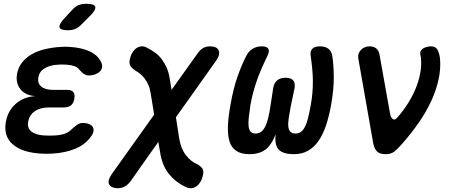

<svg xmlns="http://www.w3.org/2000/svg" viewBox="-20 -805 2440 1015"><path d="M514 -478Q521 -464 519.5 -450.5Q518 -437 508.5 -427.5Q499 -418 483.5 -412Q468 -406 447 -406Q439 -406 433 -409Q427 -412 421 -416Q415 -420 409.5 -426Q404 -432 397 -439Q389 -450 373 -455.5Q357 -461 333 -463Q320 -464 308 -464Q296 -464 284 -463Q242 -460 215 -443.5Q188 -427 183 -396Q177 -366 197.5 -348Q218 -330 259 -330H334Q358 -330 367.5 -318.5Q377 -307 373 -283Q369 -259 355 -248Q341 -237 317 -237H238Q193 -237 164 -217Q135 -197 129 -162Q123 -128 145.5 -110Q168 -92 212 -89Q227 -88 242.5 -88Q258 -88 273 -89Q302 -91 323 -98.5Q344 -106 358 -121Q366 -128 373 -134Q380 -140 386.5 -144.5Q393 -149 400.5 -152Q408 -155 417 -155Q437 -155 451 -149Q465 -143 470.5 -133.5Q476 -124 474 -110.5Q472 -97 460 -82Q431 -41 378.5 -19Q326 3 257 7Q242 8 226.5 8Q211 8 196 7Q147 4 110 -8Q73 -20 48 -41.5Q23 -63 13.5 -93Q4 -123 11 -160Q21 -219 63 -256Q105 -293 167 -297Q115 -300 88.5 -333Q62 -366 70 -414Q76 -447 95 -472.5Q114 -498 144 -516Q174 -534 213.5 -544Q253 -554 300 -557Q313 -558 325 -558Q337 -558 349 -557Q412 -553 454 -533.5Q496 -514 514 -478ZM411 -676Q395 -659 377.5 -652Q360 -645 340 -645Q300 -645 295 -660Q290 -675 320 -708L361 -752Q379 -772 396.5 -778.5Q414 -785 437 -785Q479 -785 483.5 -769Q488 -753 457 -722Z M1123 -485 910 -185 927 -75Q936 -19 962.5 15Q989 49 1021 62Q1043 75 1050 86Q1057 97 1054 115Q1050 138 1040.5 154.5Q1031 171 1018.5 180Q1006 189 990.5 190Q975 191 959 182Q908 158 872.5 114Q837 70 826 -2L817 -55L671 152Q657 171 640.5 180.5Q624 190 603 190Q588 190 576 185.5Q564 181 558 171.5Q552 162 555 148Q558 134 571 115L795 -199L777 -309Q773 -336 764.5 -355.5Q756 -375 744.5 -390Q733 -405 720.5 -415Q708 -425 697 -431Q676 -445 669.5 -456.5Q663 -468 665 -485Q669 -508 678.5 -524.5Q688 -541 700.5 -550Q713 -559 728.5 -560Q744 -561 760 -551Q782 -540 801 -526Q820 -512 835 -492Q850 -472 861.5 -446Q873 -420 878 -385L887 -330L1024 -522Q1037 -541 1053 -550.5Q1069 -560 1091 -560Q1106 -560 1117.5 -555.5Q1129 -551 1134.5 -541.5Q1140 -532 1138 -518Q1136 -504 1123 -485Z M1671 -560Q1700 -560 1716.5 -547Q1733 -534 1737 -507Q1744 -460 1744.5 -397.5Q1745 -335 1731 -254Q1720 -192 1704 -143.5Q1688 -95 1664.5 -61Q1641 -27 1609 -8.5Q1577 10 1533 10Q1478 10 1454.5 -13Q1431 -36 1437 -95Q1415 -38 1383 -14Q1351 10 1299 10Q1255 10 1229 -7.5Q1203 -25 1193 -58Q1183 -91 1185 -140.5Q1187 -190 1199 -254Q1213 -335 1235 -398Q1257 -461 1281 -508Q1294 -534 1315 -547Q1336 -560 1364 -560Q1391 -560 1398.5 -547Q1406 -534 1393 -508Q1375 -471 1361 -438.5Q1347 -406 1336.5 -375Q1326 -344 1318 -314Q1310 -284 1304 -251Q1298 -211 1295 -182.5Q1292 -154 1294.5 -135.5Q1297 -117 1306 -108Q1315 -99 1331 -99Q1349 -99 1361.5 -109Q1374 -119 1383 -138Q1392 -157 1398.5 -184Q1405 -211 1410 -246L1424 -338Q1428 -366 1445 -380Q1462 -394 1490 -394Q1518 -394 1530 -380Q1542 -366 1537 -338L1517 -243Q1510 -206 1506 -178.5Q1502 -151 1504.5 -133.5Q1507 -116 1516 -107.5Q1525 -99 1543 -99Q1559 -99 1571 -108Q1583 -117 1592.5 -135.5Q1602 -154 1609 -182.5Q1616 -211 1623 -251Q1629 -284 1631.5 -314Q1634 -344 1634 -374.5Q1634 -405 1631 -437.5Q1628 -470 1623 -506Q1618 -533 1630.5 -546.5Q1643 -560 1671 -560Z M1953 -48 1874 -497Q1872 -511 1876 -522Q1880 -533 1889 -542Q1898 -551 1909.5 -555.5Q1921 -560 1934 -560Q1956 -560 1969 -549Q1982 -538 1986 -518L2041 -210Q2045 -184 2056 -176Q2067 -168 2079 -182Q2113 -220 2139.5 -263Q2166 -306 2182.5 -350Q2199 -394 2204.5 -437Q2210 -480 2202 -518Q2200 -528 2204.5 -536Q2209 -544 2217 -549Q2225 -554 2236.5 -557Q2248 -560 2258 -560Q2283 -560 2292.5 -542.5Q2302 -525 2306 -497Q2311 -442 2298.5 -385Q2286 -328 2260 -271.5Q2234 -215 2195 -158.5Q2156 -102 2107 -46Q2085 -21 2067 -5.5Q2049 10 2018 10Q1987 10 1972.5 -5Q1958 -20 1953 -48Z"/></svg>

Font: Maple Mono SemiBold
Style: Italic
Weight: 600
Italic angle: -10°
Monospace: yes
Designer: subframe7536
Version: Version 7.000